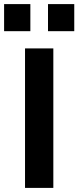

<svg xmlns="http://www.w3.org/2000/svg" viewBox="-48 -916 382 936"><path d="M74 0V-680H212V0ZM186 -764V-896H314V-764ZM-28 -764V-896H100V-764Z"/></svg>

Font: Titillium Web
Style: Bold
Weight: 700
Designer: Mohamed Gaber, Accademia di Belle Arti di Urbino
Foundry: Kief Type Foundry, Accademia di Belle Arti di Urbino
Version: Version 3.000